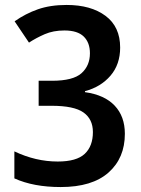

<svg xmlns="http://www.w3.org/2000/svg" viewBox="-20 -744 569 775"><path d="M225 11Q115 11 38 -24V-133Q124 -92 213 -92Q289 -92 322 -123Q355 -154 355 -211Q355 -263 317 -290Q279 -317 188 -317H136V-418H190Q275 -418 309 -448.5Q343 -479 343 -529Q343 -572 318 -596.5Q293 -621 240 -621Q195 -621 160.5 -606Q126 -591 97 -572L39 -658Q83 -689 133 -706.5Q183 -724 249 -724Q347 -724 406 -680Q465 -636 465 -552Q465 -484 426 -438.5Q387 -393 323 -376V-372Q402 -361 443 -317.5Q484 -274 484 -204Q484 -106 418 -47.5Q352 11 225 11Z"/></svg>

Font: Noto Sans Tamil SemiCondensed SemiBold
Style: Regular
Weight: 600
Width: 4
Designer: Jelle Bosma - Monotype Design Team
Foundry: Monotype Imaging Inc.
Version: Version 2.004; ttfautohint (v1.8.4.7-5d5b)